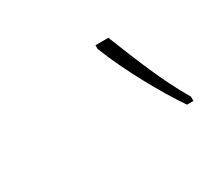

<svg xmlns="http://www.w3.org/2000/svg" viewBox="-51 -839 339 310"><g transform="rotate(-30 119.0 -684.5)"><path d="M226 -606H238V-614C211 -660 192 -708 170 -763H146V-756C166 -705 200 -644 226 -606Z"/></g></svg>

Font: Noto Sans ExtraCondensed Thin
Style: Italic
Weight: 100
Width: 2
Italic angle: -12°
Designer: Monotype Design Team
Foundry: Monotype Imaging Inc.
Version: Version 2.013